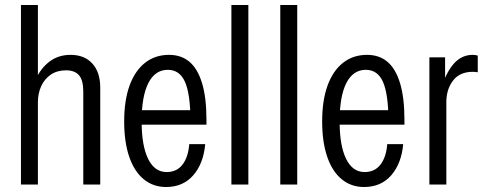

<svg xmlns="http://www.w3.org/2000/svg" viewBox="-20 -740 1954 770"><path d="M64 0V-720H132V0ZM314 0V-373Q314 -418 297 -438Q280 -458 245 -458Q209 -458 183.5 -440.5Q158 -423 145 -394Q132 -365 132 -330L123 -421Q143 -466 178.5 -493Q214 -520 263 -520Q319 -520 350.5 -485Q382 -450 382 -389V0Z M646 10Q594 10 556 -21.5Q518 -53 498 -112Q478 -171 478 -253Q478 -337 499.5 -396.5Q521 -456 561.5 -488Q602 -520 658 -520Q707 -520 740 -492Q773 -464 790.5 -406Q808 -348 808 -259Q808 -255 808 -250Q808 -245 808 -240H523V-298H772L744 -258Q743 -365 721.5 -412.5Q700 -460 653 -460Q602 -460 575 -407Q548 -354 548 -253Q548 -156 574 -103Q600 -50 648 -50Q689 -50 712 -80Q735 -110 739 -162H803Q796 -84 755 -37Q714 10 646 10Z M908 0V-720H976V0Z M1104 0V-720H1172V0Z M1440 10Q1388 10 1350 -21.5Q1312 -53 1292 -112Q1272 -171 1272 -253Q1272 -337 1293.5 -396.5Q1315 -456 1355.5 -488Q1396 -520 1452 -520Q1501 -520 1534 -492Q1567 -464 1584.5 -406Q1602 -348 1602 -259Q1602 -255 1602 -250Q1602 -245 1602 -240H1317V-298H1566L1538 -258Q1537 -365 1515.5 -412.5Q1494 -460 1447 -460Q1396 -460 1369 -407Q1342 -354 1342 -253Q1342 -156 1368 -103Q1394 -50 1442 -50Q1483 -50 1506 -80Q1529 -110 1533 -162H1597Q1590 -84 1549 -37Q1508 10 1440 10Z M1702 0V-510H1765V-404H1770V0ZM1770 -330 1754 -401Q1776 -461 1805.5 -490.5Q1835 -520 1876 -520Q1887 -520 1896 -517V-450Q1893 -451 1887.5 -451.5Q1882 -452 1876 -452Q1824 -452 1797 -417Q1770 -382 1770 -330Z"/></svg>

Font: Instrument Sans Condensed
Style: Regular
Weight: 400
Width: 3
Designer: Rodrigo Fuenzalida
Foundry: fragTYPE
Version: Version 1.000;gftools[0.9.28]